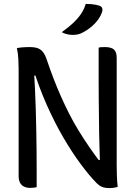

<svg xmlns="http://www.w3.org/2000/svg" viewBox="-20 -949 690 979"><path d="M167 5Q161 7 152 8Q143 9 133 9Q116 9 102.5 2.5Q89 -4 82 -17.5Q75 -31 75 -52Q75 -120 75 -188Q75 -256 75 -324Q75 -392 75 -460Q75 -528 75 -596Q75 -618 73.5 -648Q72 -678 66 -704Q77 -706 87.5 -707Q98 -708 108.5 -708.5Q119 -709 130 -709Q157 -709 173 -703Q189 -697 200 -682.5Q211 -668 220 -640Q236 -593 253.5 -547.5Q271 -502 290.5 -458Q310 -414 332 -370.5Q354 -327 380 -284.5Q406 -242 435.5 -199Q465 -156 499 -112L461 -133H512L490 -109Q489 -150 487.5 -191Q486 -232 485.5 -272.5Q485 -313 484.5 -354.5Q484 -396 483.5 -439.5Q483 -483 483 -530Q483 -575 483 -618.5Q483 -662 483 -706Q489 -708 496.5 -708.5Q504 -709 515 -709Q547 -709 561 -696.5Q575 -684 575 -654Q575 -587 575 -519Q575 -451 575 -383Q575 -315 575 -246.5Q575 -178 575 -109Q575 -81 576 -52.5Q577 -24 580 4Q574 6 568 7Q562 8 555.5 9Q549 10 541 10Q516 10 501.5 4.5Q487 -1 471 -17Q434 -55 390 -114.5Q346 -174 302 -249.5Q258 -325 218.5 -414Q179 -503 149 -600L181 -564H136L153 -595Q156 -545 158.5 -493Q161 -441 162.5 -388Q164 -335 165 -282.5Q166 -230 166.5 -179Q167 -128 167 -80Q167 -58 167 -37Q167 -16 167 5ZM417 -929Q432 -929 444.5 -928Q457 -927 467 -925Q477 -923 487 -920Q499 -915 501.5 -906Q504 -897 500 -886Q494 -870 485 -856Q476 -842 463.5 -829Q451 -816 436.5 -805Q422 -794 405 -785Q392 -777 378.5 -774Q365 -771 349 -771Q340 -771 331 -772.5Q322 -774 313 -777Q304 -780 295 -785Q326 -807 350.5 -829.5Q375 -852 392 -876.5Q409 -901 417 -929Z"/></svg>

Font: Recursive Casual
Style: Regular
Weight: 400
Version: Version 1.047